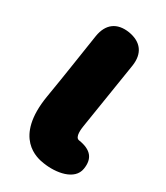

<svg xmlns="http://www.w3.org/2000/svg" viewBox="-175 -763 737 850"><g transform="rotate(30 193.0 -338.0)"><path d="M357 -61C366 -116 342 -149 275 -159C252 -163 259 -210 261 -223L315 -564C325 -631 294 -673 228 -684C162 -694 120 -663 109 -596C86 -450 81 -406 56 -257C17 -23 156 2 190 7C259 18 347 3 357 -61Z"/></g></svg>

Font: SN Pro Black
Style: Italic
Weight: 900
Italic angle: -9°
Designer: Tobias Whetton
Foundry: Supernotes
Version: Version 1.001;Glyphs 3.2 (3249)